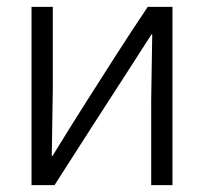

<svg xmlns="http://www.w3.org/2000/svg" viewBox="-20 -540 596 560"><path d="M72 0V-520H134V-281L131 -85H133Q184 -168 227.5 -236.5Q271 -305 314.5 -373Q358 -441 411 -520H483V0H421V-248L424 -440H422Q390 -390 345.5 -321Q301 -252 248 -170Q195 -88 139 0Z"/></svg>

Font: Murecho Light
Style: Regular
Weight: 300
Designer: Neil Summerour
Foundry: Positype
Version: Version 1.010; ttfautohint (v1.8.3)